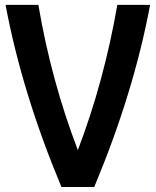

<svg xmlns="http://www.w3.org/2000/svg" viewBox="-20 -752 626 772"><path d="M227.1 0Q67.9 -380.9 2.4 -732.4H134.3Q185.5 -429.7 293 -148.4Q398.4 -424.8 451.7 -732.4H583.5Q518.1 -380.9 358.9 0Z"/></svg>

Font: Consola Mono
Style: Bold
Weight: 700
Monospace: yes
Designer: Wojciech Kalinowski "wmk69" (wmk69@o2.pl)
Foundry: Wojciech Kalinowski "wmk69" (wmk69@o2.pl)
Version: Version 2.1.0